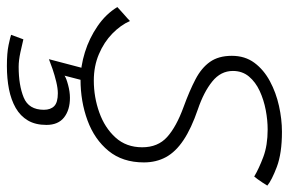

<svg xmlns="http://www.w3.org/2000/svg" viewBox="-198 -434 858 571"><g transform="rotate(90 231.5 -148.0)"><path d="M142 261Q103 261 79.5 256Q56 251 49 248.5L62.5 212Q77 215.5 101 220.8Q125 226 144 226Q199 226 235.5 211Q272 196 272 151Q272 131 261 120.2Q250 109.5 223 109.5Q208.5 109.5 188.8 114.2Q169 119 150.8 125.2Q132.5 131.5 121.5 136L155 8.5L191 10.5L170.5 89.5Q177.5 84.5 198 79Q218.5 73.5 236.5 73.5Q272.5 73.5 294.8 91Q317 108.5 317 143.5Q317 176 303.8 198.5Q290.5 221 266.5 234.8Q242.5 248.5 210.8 254.8Q179 261 142 261ZM182 42Q143 42 101 29Q59 16 23 -8.8Q-13 -33.5 -33.5 -67.5Q-28.5 -72 -22.8 -77.2Q-17 -82.5 -11 -87.8Q-5 -93 0 -97.5Q5 -102 8 -105Q20 -77.5 45.2 -52.8Q70.5 -28 106.2 -12.8Q142 2.5 185 2.5Q234.5 2.5 280 -13.8Q325.5 -30 354.5 -62Q383.5 -94 383.5 -141.5Q383.5 -188 353 -215.5Q322.5 -243 263.5 -264.5Q215.5 -282 181.5 -299.8Q147.5 -317.5 129.5 -343Q111.5 -368.5 111.5 -408Q111.5 -447 132.2 -475Q153 -503 187 -521.2Q221 -539.5 260.5 -548.2Q300 -557 337.5 -557Q401.5 -557 441.8 -541.8Q482 -526.5 497.5 -513.5Q493.5 -506.5 488.2 -498.8Q483 -491 478.5 -484.8Q474 -478.5 470.5 -474.5Q447 -488.5 412.5 -501.5Q378 -514.5 330.5 -514.5Q303 -514.5 272.8 -508.8Q242.5 -503 216 -490.8Q189.5 -478.5 173 -458.8Q156.5 -439 156.5 -411Q156.5 -375 187.8 -349.8Q219 -324.5 270.5 -307Q327.5 -287.5 362.2 -264.2Q397 -241 412.8 -212Q428.5 -183 428.5 -146.5Q428.5 -83 394.2 -41.2Q360 0.5 303.8 21.2Q247.5 42 182 42Z"/></g></svg>

Font: Grandstander Thin
Style: Italic
Weight: 100
Italic angle: -15°
Designer: Tyler Finck
Foundry: Etcetera Type Co
Version: Version 1.200